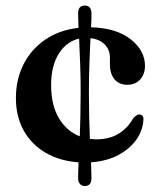

<svg xmlns="http://www.w3.org/2000/svg" viewBox="-20 -572 562 676"><path d="M293 -244Q293 -200 294 -159.2Q295 -118.5 296.5 -83Q308 -81.5 320 -81.5Q367 -81.5 399.5 -102.5Q432 -123.5 449.5 -156.5Q462.5 -169.5 470.5 -169Q486 -168 485 -150Q481 -90.5 430 -48.2Q379 -6 300.5 -0.5Q301 17 301.5 31.2Q302 45.5 302 55.5Q302 83 278 83Q268.5 83 261.8 76Q255 69 255 55Q255 45 255.5 31Q256 17 256.5 -0.5Q191.5 -5 141.8 -33.5Q92 -62 64 -111.5Q36 -161 36 -227Q36 -292.5 63 -345.8Q90 -399 139.8 -432.8Q189.5 -466.5 256.5 -474Q256 -490 255.5 -503Q255 -516 255 -525.5Q255 -552.5 279.5 -552.5Q289 -552.5 295.5 -545.8Q302 -539 302 -524.5Q302 -515.5 301.8 -503.2Q301.5 -491 300.5 -476Q389.5 -473.5 440 -433.8Q490.5 -394 490.5 -340Q490.5 -311 473.5 -292.2Q456.5 -273.5 428.5 -273.5Q399 -273.5 383 -293Q367 -312.5 367 -345.5V-368.5Q367 -397 348.8 -415.5Q330.5 -434 298.5 -437.5Q296.5 -398.5 294.8 -349Q293 -299.5 293 -244ZM160 -272.5Q160 -201 187.8 -155.2Q215.5 -109.5 261 -92Q262 -126 263 -164.2Q264 -202.5 264 -244Q264 -299 262.2 -348Q260.5 -397 258.5 -436Q215 -426.5 187.5 -383.8Q160 -341 160 -272.5Z"/></svg>

Font: Fraunces 9pt S000 SemiBold
Style: Regular
Weight: 600
Version: Version 1.000; ttfautohint (v1.8.3)